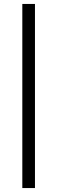

<svg xmlns="http://www.w3.org/2000/svg" viewBox="-20 -720 296 972"><path d="M157 232V-700H93V232Z"/></svg>

Font: Josefin Slab Thin SemiBold
Style: Regular
Weight: 600
Version: Version 2.000